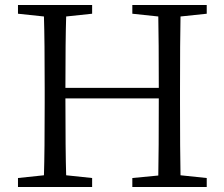

<svg xmlns="http://www.w3.org/2000/svg" viewBox="-20 -749 899 769"><path d="M52 0V-36L156 -47Q159 -142 159 -337V-392Q159 -587 156 -683L52 -694V-729H349V-694L245 -683Q242 -590 242 -397H616Q616 -589 614 -683L510 -694V-729H808V-694L703 -683Q701 -588 701 -392V-337Q701 -143 703 -47L808 -36V0H510V-36L614 -46Q616 -140 616 -355H242Q242 -141 245 -47L349 -36V0Z"/></svg>

Font: GenRyuMin TW R
Style: Regular
Weight: 400
Version: Version 1.501;PS 1;hotconv 16.6.51;makeotf.lib2.5.65220